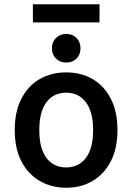

<svg xmlns="http://www.w3.org/2000/svg" viewBox="-20 -868 619 899"><path d="M49 -259Q49 -345 80 -405.5Q111 -466 165.5 -497.5Q220 -529 290 -529Q360 -529 414 -497.5Q468 -466 499 -405.5Q530 -345 530 -259Q530 -173 499 -113Q468 -53 414 -21Q360 11 290 11Q220 11 165.5 -21Q111 -53 80 -113Q49 -173 49 -259ZM164 -259Q164 -173 197.5 -128.5Q231 -84 290 -84Q348 -84 382 -128.5Q416 -173 416 -259Q416 -345 382 -389.5Q348 -434 290 -434Q231 -434 197.5 -389.5Q164 -345 164 -259ZM223 -642Q223 -671 242 -690Q261 -709 290 -709Q320 -709 338.5 -690Q357 -671 357 -642Q357 -613 338.5 -594Q320 -575 290 -575Q261 -575 242 -594Q223 -613 223 -642ZM134 -763V-848H446V-763Z"/></svg>

Font: Radio Canada Medium
Style: Regular
Weight: 500
Designer: Charles Daoud, Etienne Aubert Bonn, Alexandre Saumier Demers, Jacques Le Bailly
Foundry: Radio-Canada
Version: Version 2.104; ttfautohint (v1.8.4.7-5d5b);gftools[0.9.28.de